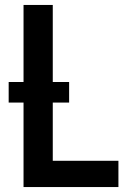

<svg xmlns="http://www.w3.org/2000/svg" viewBox="-20 -755 540 775"><path d="M75 0V-341H15V-424H75V-735H193V-424H259V-341H193V-106H458V0Z"/></svg>

Font: Iosevka SS01
Style: Bold
Weight: 700
Monospace: yes
Designer: Belleve Invis
Foundry: Belleve Invis
Version: 2.3.3; ttfautohint (v1.8.3)